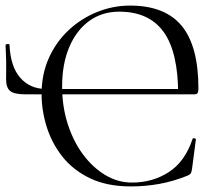

<svg xmlns="http://www.w3.org/2000/svg" viewBox="-20 -656 780 688"><path d="M449 12Q363 12 302 -17.5Q241 -47 203 -95.5Q165 -144 147 -202.5Q129 -261 129 -319Q129 -390 155 -448Q181 -506 226 -548Q271 -590 328 -613Q385 -636 446 -636Q571 -636 631 -563.5Q691 -491 691 -339Q691 -327 688 -322.5Q685 -318 676 -318H618.4Q618.4 -469.4 566.2 -541.8Q514 -614.2 407 -614.2Q345.6 -614.2 299.6 -580.8Q253.6 -547.4 228.1 -487.1Q202.6 -426.8 202.6 -346Q202.6 -274.4 222.7 -211.8Q242.8 -149.2 277.7 -102.3Q312.6 -55.4 357.5 -28.6Q402.4 -1.8 453 -1.8Q527 -1.8 585 -39.4Q643 -77 670 -158Q671 -162 676.5 -160.5Q682 -159 682 -157L668 -50Q666 -38 663.5 -34.5Q661 -31 653 -27Q601 -6 551 3Q501 12 449 12ZM1.8 -372.2Q1.8 -385.8 2.2 -400.1Q2.6 -414.4 2.1 -436.7Q1.6 -459 0 -495Q0 -497.6 7 -498.1Q14 -498.6 14 -496Q17.4 -417.4 52.6 -377.3Q87.8 -337.2 145 -337.2H667V-318H70.4Q31.4 -318 16.6 -329.8Q1.8 -341.6 1.8 -372.2Z"/></svg>

Font: Cormorant Garamond Light
Style: Regular
Weight: 300
Designer: Christian Thalmann (Catharsis Fonts)
Foundry: Catharsis Fonts
Version: Version 4.001